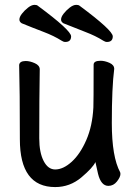

<svg xmlns="http://www.w3.org/2000/svg" viewBox="-20 -739 540 783"><path d="M205.1 23.9Q61 23.9 61 -170.9Q61 -372.1 58.1 -474.1Q60.1 -490.2 85 -490.2Q102.1 -490.2 122.1 -481.2Q142.1 -472.2 142.1 -456.1Q140.1 -339.8 140.1 -174.8Q140.1 -117.2 158 -82.5Q175.8 -47.9 205.1 -47.9Q237.8 -47.9 272.5 -79.3Q307.1 -110.8 332 -168Q356.9 -225.1 360.8 -300.8Q361.8 -317.9 361.8 -475.1Q361.8 -491.2 390.1 -491.2Q407.2 -491.2 426.5 -482.7Q445.8 -474.1 445.8 -458Q436 -382.8 436 -236.8Q436 -99.1 470.2 -36.1L471.2 -29.8Q471.2 -17.1 457 1Q442.9 19 421.9 19Q392.1 19 379.9 -29.8L369.1 -78.1Q358.9 -55.2 312 -15.6Q265.1 23.9 205.1 23.9ZM246.1 -567.9Q238.8 -567.9 231 -573.2Q200.2 -592.8 157.7 -608.9Q115.2 -625 68.8 -644Q59.1 -649.9 59.1 -659.2Q59.1 -669.9 69.6 -683.3Q80.1 -696.8 94.5 -708Q108.9 -719.2 121.1 -719.2Q129.9 -719.2 133.8 -715.8Q270 -615.2 270 -590.8Q270 -567.9 246.1 -567.9ZM416 -567.9Q409.2 -567.9 400.9 -573.2Q370.1 -592.8 327.6 -608.9Q285.2 -625 238.8 -644Q229 -649.9 229 -659.2Q229 -669.9 239.5 -683.3Q250 -696.8 264.4 -708Q278.8 -719.2 291 -719.2Q299.8 -719.2 304.2 -715.8Q439.9 -615.2 439.9 -590.8Q439.9 -567.9 416 -567.9Z"/></svg>

Font: LXGW WenKai Mono GB Screen
Style: Regular
Weight: 400
Monospace: yes
Designer: LXGW / Fontworks Inc.
Foundry: LXGW / Fontworks Inc.
Version: Version 1.510;January 18,2025